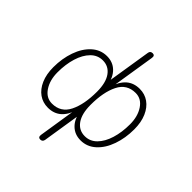

<svg xmlns="http://www.w3.org/2000/svg" viewBox="-235 -875 1225 1225"><g transform="rotate(45 378.0 -262.5)"><path d="M305 161 349 -119H358Q337 -53 301.5 -22.5Q266 8 213 8Q167 8 131.5 -17Q96 -42 75.5 -89Q55 -136 55 -200Q55 -278 78.5 -345Q102 -412 146 -452Q190 -492 248 -492Q301 -492 336 -458Q371 -424 380 -364H365L417 -691Q420 -711 441 -711Q451 -711 455.5 -705Q460 -699 458 -686L407 -365H398Q419 -431 454.5 -461.5Q490 -492 543 -492Q589 -492 624.5 -467Q660 -442 680.5 -395Q701 -348 701 -284Q701 -206 677.5 -139Q654 -72 610 -32Q566 8 508 8Q455 8 420 -26Q385 -60 376 -120L391 -119L346 166Q344 176 338 181Q332 186 322 186Q312 186 307.5 179.5Q303 173 305 161ZM363 -286Q363 -367 332 -410.5Q301 -454 248 -454Q201 -454 167 -419.5Q133 -385 115 -326.5Q97 -268 97 -196Q97 -125 129 -77Q161 -29 213 -29Q292 -29 327.5 -100Q363 -171 363 -286ZM659 -288Q659 -359 627 -407Q595 -455 543 -455Q464 -455 428.5 -384Q393 -313 393 -198Q393 -117 424 -73.5Q455 -30 508 -30Q555 -30 589 -64.5Q623 -99 641 -157.5Q659 -216 659 -288Z"/></g></svg>

Font: SN Pro Thin
Style: Italic
Weight: 200
Italic angle: -9°
Designer: Tobias Whetton
Foundry: Supernotes
Version: Version 1.003;Glyphs 3.3 (3324)